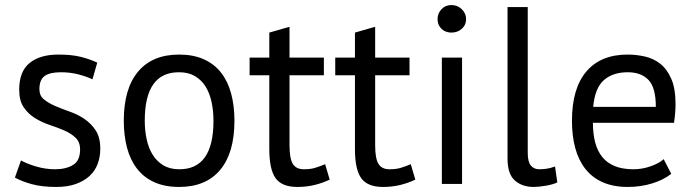

<svg xmlns="http://www.w3.org/2000/svg" viewBox="-20 -728 2743 760"><path d="M297 -136Q297 -166 279 -183Q261 -200 234.5 -211.5Q208 -223 176.5 -233.5Q145 -244 118.5 -260.5Q92 -277 74 -303Q56 -329 56 -373Q56 -445 97 -478.5Q138 -512 211 -512Q265 -512 301.5 -502.5Q338 -493 365 -480L346 -414Q323 -425 290.5 -433.5Q258 -442 221 -442Q177 -442 156.5 -427Q136 -412 136 -375Q136 -349 154 -334.5Q172 -320 198.5 -308.5Q225 -297 256.5 -286Q288 -275 314.5 -257Q341 -239 359 -211.5Q377 -184 377 -139Q377 -107 366.5 -79Q356 -51 334 -31Q312 -11 279.5 0.5Q247 12 203 12Q146 12 106 1Q66 -10 39 -25L63 -93Q86 -80 123 -69Q160 -58 198 -58Q241 -58 269 -75Q297 -92 297 -136Z M470 -250Q470 -377 526.5 -444.5Q583 -512 689 -512Q745 -512 786.5 -493.5Q828 -475 855 -440.5Q882 -406 895 -357.5Q908 -309 908 -250Q908 -123 851.5 -55.5Q795 12 689 12Q633 12 591.5 -6.5Q550 -25 523 -59.5Q496 -94 483 -142.5Q470 -191 470 -250ZM553 -250Q553 -212 560.5 -177Q568 -142 584 -116Q600 -90 626 -74Q652 -58 689 -58Q825 -57 825 -250Q825 -289 817.5 -324Q810 -359 794 -385Q778 -411 752 -426.5Q726 -442 689 -442Q553 -443 553 -250Z M968 -500H1046V-599L1126 -622V-500H1262V-430H1126V-153Q1126 -101 1139 -79.5Q1152 -58 1183 -58Q1209 -58 1227 -63.5Q1245 -69 1267 -78L1285 -17Q1258 -4 1226 4Q1194 12 1157 12Q1096 12 1071 -22.5Q1046 -57 1046 -138V-430H968Z M1307 -500H1385V-599L1465 -622V-500H1601V-430H1465V-153Q1465 -101 1478 -79.5Q1491 -58 1522 -58Q1548 -58 1566 -63.5Q1584 -69 1606 -78L1624 -17Q1597 -4 1565 4Q1533 12 1496 12Q1435 12 1410 -22.5Q1385 -57 1385 -138V-430H1307Z M1729 -500H1809V0H1729ZM1712 -652Q1712 -675 1727.5 -691.5Q1743 -708 1767 -708Q1791 -708 1808 -691.5Q1825 -675 1825 -652Q1825 -629 1808 -614Q1791 -599 1767 -599Q1743 -599 1727.5 -614Q1712 -629 1712 -652Z M2069 -123Q2069 -88 2081 -73Q2093 -58 2115 -58Q2128 -58 2143 -60Q2158 -62 2177 -69L2186 -6Q2170 2 2141.5 7Q2113 12 2092 12Q2047 12 2018 -13.5Q1989 -39 1989 -100V-700H2069Z M2637 -40Q2607 -16 2561.5 -2Q2516 12 2465 12Q2408 12 2366 -6.5Q2324 -25 2297 -59.5Q2270 -94 2257 -142Q2244 -190 2244 -250Q2244 -378 2301 -445Q2358 -512 2464 -512Q2498 -512 2532 -504.5Q2566 -497 2593 -476Q2620 -455 2637 -416.5Q2654 -378 2654 -315Q2654 -282 2648 -242H2327Q2327 -198 2336 -164Q2345 -130 2364 -106.5Q2383 -83 2413.5 -70.5Q2444 -58 2488 -58Q2522 -58 2556 -70Q2590 -82 2607 -98ZM2465 -442Q2406 -442 2370.5 -411Q2335 -380 2328 -305H2576Q2576 -381 2547 -411.5Q2518 -442 2465 -442Z"/></svg>

Font: PTSans
Style: Regular
Weight: 400
Designer: A.Korolkova, O.Umpeleva, V.Yefimov
Foundry: ParaType Ltd
Version: Version 2.003W OFL